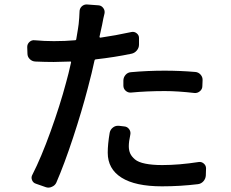

<svg xmlns="http://www.w3.org/2000/svg" viewBox="-20 -816 1040 864"><path d="M569.3 -399.4Q555.7 -398.4 545.4 -407.7Q535.2 -417 535.2 -430.7V-453.1Q535.2 -467.8 544.9 -479Q554.7 -490.2 569.3 -491.2Q644.5 -498 719.7 -498Q790 -498 858.4 -492.2Q873 -491.2 882.8 -480Q892.6 -468.8 891.6 -454.1L890.6 -428.7Q890.6 -415 879.9 -405.8Q869.1 -396.5 855.5 -397.5Q779.3 -406.2 721.7 -406.2Q640.6 -406.2 569.3 -399.4ZM571.3 -671.9Q584 -674.8 594.7 -666.5Q605.5 -658.2 605.5 -645.5V-615.2Q605.5 -600.6 595.7 -588.9Q585.9 -577.1 571.3 -574.2Q497.1 -558.6 410.2 -548.8Q406.2 -547.9 405.3 -543.9Q394.5 -492.2 375 -418.9Q348.6 -317.4 309.1 -197.3Q269.5 -77.1 233.4 5.9Q227.5 18.6 213.9 24.4Q206.1 28.3 198.2 28.3Q192.4 28.3 186.5 26.4L141.6 10.7Q128.9 6.8 124 -5.9Q119.1 -18.6 126 -30.3Q165 -106.4 207.5 -224.1Q250 -341.8 277.3 -444.3Q288.1 -482.4 299.8 -535.2Q300.8 -539.1 296.9 -539.1Q245.1 -537.1 221.7 -537.1Q182.6 -537.1 138.7 -539.1Q124 -540 113.8 -550.3Q103.5 -560.5 103.5 -575.2L102.5 -604.5Q102.5 -618.2 112.8 -627.4Q123 -636.7 136.7 -634.8Q179.7 -630.9 222.7 -630.9Q273.4 -630.9 317.4 -634.8Q322.3 -634.8 323.2 -639.6Q333 -697.3 334 -708Q336.9 -735.4 337.9 -763.7Q337.9 -777.3 347.7 -787.1Q357.4 -795.9 369.1 -795.9Q370.1 -795.9 371.1 -795.9L423.8 -792Q436.5 -791 444.8 -779.8Q453.1 -768.6 450.2 -754.9Q445.3 -736.3 439.5 -704.1L427.7 -650.4Q427.7 -648.4 428.7 -647.5Q429.7 -646.5 431.6 -646.5Q499 -656.2 571.3 -671.9ZM473.6 -218.8Q476.6 -233.4 488.3 -242.2Q498 -250 510.7 -250Q512.7 -250 514.6 -250L539.1 -247.1Q552.7 -246.1 561 -234.9Q569.3 -223.6 566.4 -210Q559.6 -178.7 559.6 -158.2Q559.6 -139.6 565.9 -125.5Q572.3 -111.3 587.4 -98.6Q602.5 -85.9 633.8 -79.6Q665 -73.2 710 -73.2Q785.2 -73.2 874 -86.9Q886.7 -88.9 897 -80.1Q907.2 -71.3 907.2 -58.6L906.2 -26.4Q905.3 -11.7 895.5 -0.5Q885.7 10.7 871.1 12.7Q791 22.5 709 22.5Q588.9 22.5 526.9 -16.6Q464.8 -55.7 464.8 -128.9Q464.8 -167 473.6 -218.8Z"/></svg>

Font: Gen Jyuu Gothic L Monospace Medium
Style: Regular
Weight: 500
Designer: [Source Han Sans]
Ryoko NISHIZUKA  (kana & ideographs); Paul D. Hunt (Latin, Greek & Cyrillic); Wenlong ZHANG  (bopomofo
Version: Version 1.002.20150607